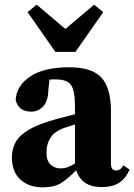

<svg xmlns="http://www.w3.org/2000/svg" viewBox="-20 -787 575 822"><path d="M415 14Q371 14 344 -5Q317 -24 306 -58Q273 -24 243.5 -4.5Q214 15 162 15Q104 15 67.5 -18Q31 -51 31 -113Q31 -149 47 -178.5Q63 -208 105 -232.5Q147 -257 224 -278Q244 -283 263 -288Q282 -293 301 -298V-332Q301 -399 284 -423Q267 -447 219 -447Q212 -447 206 -447Q200 -447 192 -446L187 -402Q186 -353 164.5 -331Q143 -309 114 -309Q59 -309 47 -359Q51 -421 110 -460Q169 -499 276 -499Q373 -499 414 -455Q455 -411 455 -310V-86Q455 -57 478 -57Q486 -57 493 -61.5Q500 -66 508 -79L535 -61Q517 -21 488.5 -3.5Q460 14 415 14ZM179 -134Q179 -99 196.5 -82.5Q214 -66 239 -66Q254 -66 268 -70.5Q282 -75 301 -87V-254Q291 -251 281.5 -248Q272 -245 263 -242Q217 -228 198 -200Q179 -172 179 -134ZM137 -767 260 -663 383 -767 422 -735 303 -565H217L98 -735Z"/></svg>

Font: Source Serif 4
Style: Bold
Weight: 700
Designer: Frank Grießhammer
Foundry: Adobe
Version: Version 4.005;hotconv 1.1.0;makeotfexe 2.6.0